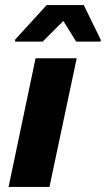

<svg xmlns="http://www.w3.org/2000/svg" viewBox="-20 -741 419 761"><path d="M14 0 121 -510H284L176 0ZM40 -576V-584L165 -721H312L379 -584V-576H282L231 -658L149 -576Z"/></svg>

Font: Saira
Style: Bold Italic
Weight: 700
Italic angle: -12°
Designer: Hector Gatti with collaboration of the Omnibus-Type team
Foundry: Omnibus-Type
Version: Version 1.100; ttfautohint (v1.8.3)